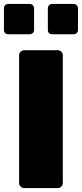

<svg xmlns="http://www.w3.org/2000/svg" viewBox="-35 -955 416 975"><path d="M88 0Q78 0 70 -7.5Q62 -15 62 -26V-674Q62 -685 70 -692.5Q78 -700 88 -700H258Q269 -700 276.5 -692.5Q284 -685 284 -674V-26Q284 -15 276.5 -7.5Q269 0 258 0ZM230 -781Q220 -781 214 -787Q208 -793 208 -804V-912Q208 -922 214 -928.5Q220 -935 230 -935H338Q348 -935 354.5 -928.5Q361 -922 361 -912V-804Q361 -793 354.5 -787Q348 -781 338 -781ZM8 -781Q-3 -781 -9 -787Q-15 -793 -15 -804V-912Q-15 -922 -9 -928.5Q-3 -935 8 -935H115Q125 -935 131.5 -928.5Q138 -922 138 -912V-804Q138 -793 131.5 -787Q125 -781 115 -781Z"/></svg>

Font: Rubik Light ExtraBold
Style: Regular
Weight: 800
Version: Version 2.104